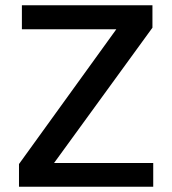

<svg xmlns="http://www.w3.org/2000/svg" viewBox="-20 -708 651 728"><path d="M52 0H561V-90H185L558 -603V-688H63V-597H421L52 -86Z"/></svg>

Font: Saira UNSAM Medium SC
Style: Regular
Weight: 500
Designer: Hector Gatti with collaboration of the Omnibus-Type team
Foundry: Omnibus-Type
Version: Version 1.072;PS 001.072;hotconv 1.0.88;makeotf.lib2.5.64775